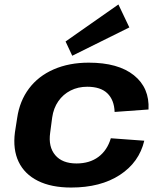

<svg xmlns="http://www.w3.org/2000/svg" viewBox="-20 -831 715 861"><path d="M299 10Q210 10 150 -20Q90 -50 63.5 -105.5Q37 -161 47 -238L57 -302Q68 -378 110 -434Q152 -490 221 -520Q290 -550 378 -550Q510 -550 580.5 -493.5Q651 -437 646 -340L494 -329Q492 -383 461.5 -412.5Q431 -442 371 -442Q330 -442 296.5 -425Q263 -408 241.5 -377Q220 -346 214 -304L205 -236Q196 -173 227.5 -135.5Q259 -98 323 -98Q382 -98 421.5 -127.5Q461 -157 477 -211L627 -200Q604 -103 517.5 -46.5Q431 10 299 10ZM560 -708 304 -581 274 -645 511 -811Z"/></svg>

Font: Pathway Extreme 28pt
Style: Bold Italic
Weight: 700
Italic angle: -8°
Designer: Eduardo Rodriguez Tunni
Foundry: Eduardo Rodriguez Tunni
Version: Version 1.001;gftools[0.9.26]